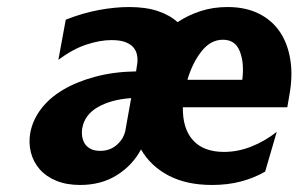

<svg xmlns="http://www.w3.org/2000/svg" viewBox="-20 -515 849 546"><path d="M347 -495Q395 -495 429 -483.5Q463 -472 485 -452Q515 -472 550.5 -483.5Q586 -495 627 -495Q678 -495 715.5 -476.5Q753 -458 775.5 -425Q798 -392 805.5 -346Q813 -300 803 -245L797 -210H500Q499 -149 529 -116Q559 -83 617 -83Q657 -83 695.5 -98.5Q734 -114 767 -140L734 -27Q703 -9 665.5 1Q628 11 583 11Q510 11 459 -16Q408 -43 381 -90Q357 -45 312.5 -17Q268 11 208 11Q169 11 140 -1Q111 -13 93 -33.5Q75 -54 68 -81Q61 -108 66 -137Q73 -174 97 -205.5Q121 -237 160 -260Q199 -283 251.5 -297Q304 -311 367 -312L369 -326Q372 -340 370.5 -353.5Q369 -367 361.5 -377.5Q354 -388 338.5 -394.5Q323 -401 297 -401Q265 -401 226.5 -388.5Q188 -376 146 -345L167 -459Q215 -478 261 -486.5Q307 -495 347 -495ZM265 -86Q292 -86 311 -102Q330 -118 336 -141L353 -236Q296 -232 258.5 -210.5Q221 -189 214 -151Q212 -140 213.5 -128.5Q215 -117 220.5 -107.5Q226 -98 237 -92Q248 -86 265 -86ZM669 -288Q675 -336 662 -369Q649 -402 614 -402Q579 -402 553 -369Q527 -336 513 -288Z"/></svg>

Font: LT Museum
Style: Bold Italic
Weight: 700
Designer: Daniel Lyons
Foundry: LyonsType
Version: Version 1.011